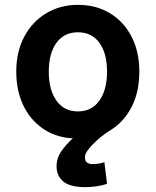

<svg xmlns="http://www.w3.org/2000/svg" viewBox="-20 -558 641 791"><path d="M332 213Q268 213 240.5 189.5Q213 166 213 127Q213 93 233.5 64Q254 35 280 12H276Q207 7 155.5 -29Q104 -65 75.5 -125Q47 -185 47 -263Q47 -345 80 -407Q113 -469 170.5 -503.5Q228 -538 301 -538Q376 -538 433 -503.5Q490 -469 522 -407Q554 -345 554 -263Q554 -179 522 -117Q490 -55 434 -21Q396 2 359 40Q346 54 338 66Q330 78 330 91Q330 118 362 118Q371 118 383 116.5Q395 115 410 110L421 199Q403 206 378 209.5Q353 213 332 213ZM301 -99Q358 -99 389.5 -143.5Q421 -188 421 -263Q421 -338 389.5 -381.5Q358 -425 301 -425Q244 -425 212.5 -381.5Q181 -338 181 -263Q181 -188 212.5 -143.5Q244 -99 301 -99Z"/></svg>

Font: Ubuntu Sans
Style: Bold
Weight: 700
Designer: Dalton Maag Ltd
Foundry: Dalton Maag Ltd
Version: Version 1.006; ttfautohint (v1.8.4.7-5d5b)